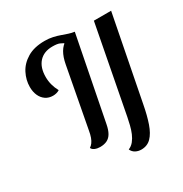

<svg xmlns="http://www.w3.org/2000/svg" viewBox="-195 -853 1111 1163"><g transform="rotate(-30 360.5 -271.0)"><path d="M251.3 22Q231.7 22 215.5 15.2Q199.3 8.3 194 -4.3Q206 -12.2 214.9 -24.2Q223.8 -36.3 230.5 -54.6Q237.2 -72.8 241.7 -99.8L320 -516Q328.8 -563.2 347 -594.3Q365.2 -625.5 394.3 -641.6Q423.5 -657.7 466.8 -660L352.8 -78.2Q346 -42.7 333.4 -20.5Q320.8 1.7 300.7 11.8Q280.5 22 251.3 22ZM159.7 -389.7Q130.5 -389.7 108.8 -404.4Q87 -419.2 75.2 -445.2Q63.3 -471.3 63.3 -505.8Q63.3 -554.5 86.6 -599.8Q109.8 -645.2 158.1 -674.2Q206.3 -703.2 280.3 -703.2Q310.7 -703.2 336.4 -697.4Q362.2 -691.7 384.4 -683.6Q406.7 -675.5 426.8 -669Q446.8 -662.5 466 -660L376.7 -628.8L375.3 -632.3Q369.3 -635.8 354.1 -643Q338.8 -650.2 303.8 -650.2Q243.7 -650.2 210.2 -613.1Q176.8 -576 176.8 -510Q176.8 -481.8 183.9 -455Q191 -428.2 205.3 -402.2Q195.2 -395.7 183.4 -392.7Q171.7 -389.7 159.7 -389.7ZM459.8 160.3Q438 160.3 419.9 150.6Q401.8 140.8 393.2 121.2Q414.8 112.5 430.1 93.7Q445.3 74.8 455.7 50.2Q466 25.5 472.5 -1.4Q479 -28.3 483.8 -52.3L600.2 -660H720.8L606.2 -72.3Q592.7 -0.2 574.5 52.2Q556.3 104.5 529 132.4Q501.7 160.3 459.8 160.3Z"/></g></svg>

Font: Sansita Swashed Light
Style: Regular
Weight: 300
Designer: Pablo Cosgaya
Foundry: Omnibus-Type
Version: Version 1.003